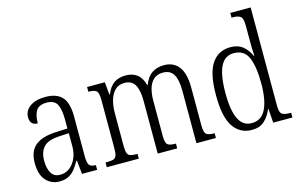

<svg xmlns="http://www.w3.org/2000/svg" viewBox="-94 -998 1940 1246"><g transform="rotate(-15 875.5 -375.0)"><path d="M170 10Q116 10 80 -29Q44 -68 44 -148Q44 -227 91.5 -265Q139 -303 238 -306L307 -309V-372Q307 -436 289.5 -471Q272 -506 219 -506Q168 -506 149 -476Q130 -446 130 -391Q79 -391 79 -445Q79 -489 117 -516.5Q155 -544 222 -544Q296 -544 332.5 -504.5Q369 -465 369 -372V-110Q369 -61 380 -46.5Q391 -32 421 -32H424V0H322L313 -91H308Q293 -63 275 -40Q257 -17 232 -3.5Q207 10 170 10ZM185 -31Q222 -31 249.5 -52.5Q277 -74 292.5 -109.5Q308 -145 308 -188V-277L248 -274Q169 -271 138 -238Q107 -205 107 -145Q107 -94 125.5 -62.5Q144 -31 185 -31Z M489 0V-32H502Q527 -32 541.5 -36.5Q556 -41 562 -56.5Q568 -72 568 -106V-430Q568 -479 554 -491.5Q540 -504 504 -504H500V-536H619L627 -452H631Q651 -502 683 -523Q715 -544 760 -544Q806 -544 836.5 -521Q867 -498 880 -448H884Q903 -499 937 -521.5Q971 -544 1017 -544Q1082 -544 1117 -498Q1152 -452 1152 -356V-104Q1152 -55 1167 -43.5Q1182 -32 1219 -32H1222V0H1091V-355Q1091 -424 1070 -461.5Q1049 -499 999 -499Q959 -499 935.5 -477Q912 -455 902 -419Q892 -383 892 -341V-105Q892 -56 906 -44Q920 -32 957 -32H962V0H831V-355Q831 -426 810 -462.5Q789 -499 740 -499Q700 -499 676 -474.5Q652 -450 641 -411Q630 -372 630 -326V-103Q630 -71 636.5 -55.5Q643 -40 658.5 -36Q674 -32 699 -32H704V0Z M1463 10Q1383 10 1338.5 -55.5Q1294 -121 1294 -267Q1294 -414 1338.5 -479.5Q1383 -545 1464 -545Q1515 -545 1547 -519Q1579 -493 1597 -452H1601Q1599 -476 1598.5 -502.5Q1598 -529 1598 -555V-654Q1598 -704 1582 -716Q1566 -728 1531 -728H1522V-760H1659V-101Q1659 -55 1674.5 -43.5Q1690 -32 1726 -32H1736V0H1607L1600 -95H1598Q1578 -47 1546.5 -18.5Q1515 10 1463 10ZM1473 -33Q1538 -33 1568 -94Q1598 -155 1598 -266Q1598 -381 1571.5 -441.5Q1545 -502 1475 -502Q1415 -502 1386 -443.5Q1357 -385 1357 -265Q1357 -147 1386 -89.5Q1415 -32 1473 -33Z"/></g></svg>

Font: Noto Serif Tamil Condensed Light
Style: Regular
Weight: 300
Width: 3
Designer: Indian Type Foundry, Tom Grace, and the Monotype Design Team
Foundry: Monotype Imaging Inc.
Version: Version 2.004; ttfautohint (v1.8.4.7-5d5b)